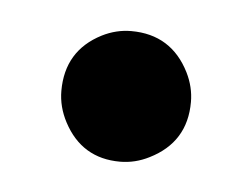

<svg xmlns="http://www.w3.org/2000/svg" viewBox="-27 -152 244 186"><g transform="rotate(5 95.0 -58.5)"><path d="M32.2 -58.6Q32.2 -97.7 66.4 -115.2Q80.1 -122.1 94.7 -122.1Q133.8 -122.1 151.4 -86.9Q158.2 -73.2 158.2 -58.6Q158.2 -19.5 123 -2Q109.4 4.9 94.7 4.9Q57.6 4.9 40 -28.3Q32.2 -43 32.2 -58.6Z"/></g></svg>

Font: Post No Bills Jaffna
Style: Bold
Weight: 700
Designer: Kosala Senevirathne, Siva Puranthara, Lasantha Premarathna, Tharique Azeez
Foundry: Mooniak
Version: Version 1.220 ; ttfautohint (v1.6)